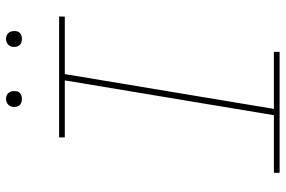

<svg xmlns="http://www.w3.org/2000/svg" viewBox="-176 -776 952 640"><g transform="rotate(-90 300.0 -456.0)"><path d="M44 0V-19H236L352 -716H162V-735H565V-716H373L257 -19H447V0ZM490 -859Q484 -859 478 -861Q472 -863 468.5 -868Q465 -873 464 -879Q463 -885 464 -891Q465 -896 467.5 -900Q470 -904 473.5 -906.5Q477 -909 481.5 -910.5Q486 -912 490 -912Q497 -912 502.5 -909.5Q508 -907 511.5 -902Q515 -897 516 -891Q517 -885 516 -879Q516 -874 513.5 -870Q511 -866 507 -863.5Q503 -861 499 -860Q495 -859 490 -859ZM290 -859Q284 -859 278 -861Q272 -863 268.5 -868Q265 -873 264 -879Q263 -885 264 -891Q265 -896 267.5 -900Q270 -904 273.5 -906.5Q277 -909 281.5 -910.5Q286 -912 290 -912Q297 -912 302.5 -909.5Q308 -907 311.5 -902Q315 -897 316 -891Q317 -885 316 -879Q316 -874 313.5 -870Q311 -866 307 -863.5Q303 -861 299 -860Q295 -859 290 -859Z"/></g></svg>

Font: Iosevka Curly Slab ThExObl
Style: Regular
Weight: 100
Width: 7
Italic angle: -9°
Monospace: yes
Designer: Belleve Invis
Foundry: Belleve Invis
Version: Version 11.1.0; ttfautohint (v1.8.3)